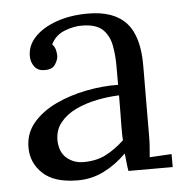

<svg xmlns="http://www.w3.org/2000/svg" viewBox="-44 -559 604 618"><g transform="rotate(-5 258.0 -250.0)"><path d="M348 0Q345 -17 344 -30Q343 -43 341 -57Q307 -23 267.5 -3.5Q228 16 184 16Q108 16 71 -18.5Q34 -53 34 -103Q34 -149 62.5 -182.5Q91 -216 136.5 -237.5Q182 -259 235.5 -269.5Q289 -280 339 -279V-341Q339 -376 333 -407Q327 -438 307 -458Q287 -478 243 -479Q214 -480 183.5 -468Q153 -456 139 -427Q147 -419 149.5 -408.5Q152 -398 152 -389Q152 -377 142 -361.5Q132 -346 107 -347Q86 -347 75 -361.5Q64 -376 64 -396Q64 -430 89.5 -457Q115 -484 160 -500Q205 -516 262 -516Q346 -516 386 -471.5Q426 -427 425 -331Q425 -275 424.5 -218.5Q424 -162 424 -106Q424 -90 423 -74Q422 -58 420 -38Q438 -39 455.5 -40Q473 -41 491 -42V0ZM339 -245Q305 -244 267.5 -236.5Q230 -229 198.5 -214Q167 -199 147.5 -174.5Q128 -150 129 -115Q131 -78 153.5 -59.5Q176 -41 207 -41Q248 -41 278.5 -56.5Q309 -72 339 -100Q338 -111 338 -124Q338 -137 338 -151Q338 -156 338.5 -183Q339 -210 339 -245Z"/></g></svg>

Font: Lora
Style: Regular
Weight: 400
Designer: Olga Karpushina, Alexei Vanyashin (Cyrillic)
Foundry: Cyreal
Version: Version 3.005; ttfautohint (v1.8.4.7-5d5b)